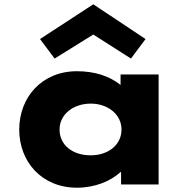

<svg xmlns="http://www.w3.org/2000/svg" viewBox="-20 -860 829 895"><path d="M166.6 -678 234.6 -587 414.9 -699 590.4 -587 658.4 -678 414.9 -840ZM69.6 -256C69.6 -406 174.6 -528 338.7 -528C422.2 -528 491.1 -505 542 -464V-513H719.4V0H544.4V-58H542C496 -16 423.4 15 338.7 15C174.6 15 69.6 -106 69.6 -256ZM257.6 -256C257.6 -186 315.7 -136 402.8 -136C486.3 -136 546.4 -186 546.4 -256C546.4 -327 482.7 -377 402.8 -377C321.7 -377 257.6 -327 257.6 -256Z"/></svg>

Font: Hussar
Style: BdSuprExt
Weight: 700
Foundry: Cannot Into Space Fonts
Version: Version 2.00